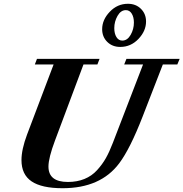

<svg xmlns="http://www.w3.org/2000/svg" viewBox="-20 -971 959 1004"><path d="M608.9 -725.6Q567.4 -725.6 540.8 -752Q514.2 -778.3 514.2 -818.4Q514.2 -867.7 554 -909.4Q593.8 -951.2 648.9 -951.2Q690.4 -951.2 717 -924.8Q743.7 -898.4 743.7 -858.4Q743.7 -809.1 703.9 -767.3Q664.1 -725.6 608.9 -725.6ZM619.6 -758.8Q646 -758.8 663.1 -788.6Q680.2 -818.4 680.2 -853Q680.2 -881.3 668.9 -899.7Q657.7 -918 638.2 -918Q611.8 -918 594.7 -888.2Q577.6 -858.4 577.6 -823.7Q577.6 -795.4 588.9 -777.1Q600.1 -758.8 619.6 -758.8ZM307.1 13.2Q198.2 13.2 145.3 -22.5Q92.3 -58.1 92.3 -133.8Q92.3 -189.5 121.6 -267.6L260.3 -633.8H162.1L173.3 -663.1H500.5L489.3 -633.8H416.5L267.6 -236.3Q233.4 -145 233.4 -100.1Q233.4 -19.5 335 -19.5Q383.3 -19.5 421.6 -35.2Q460 -50.8 487.5 -81.1Q515.1 -111.3 533.7 -144.3Q552.2 -177.2 569.8 -223.1L728 -633.8H629.4L641.1 -663.1H919.4L907.2 -633.8H831.5L726.1 -362.3Q660.6 -193.4 603.5 -117.2Q505.9 13.2 307.1 13.2Z"/></svg>

Font: Elstob Grade
Style: Italic
Weight: 400
Italic angle: -20°
Designer: Peter S. Baker
Version: Version 1.015